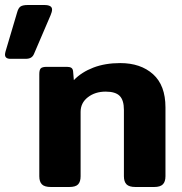

<svg xmlns="http://www.w3.org/2000/svg" viewBox="-20 -747 727 767"><path d="M0 -529Q0 -533 2 -541L48 -696Q53 -715 62 -721Q71 -727 91 -727H157Q188 -727 188 -709Q188 -700 182 -686L116 -532Q112 -522 104 -517Q96 -512 82 -512H22Q0 -512 0 -529ZM137 -43V-451Q137 -468 143 -474Q149 -480 167 -480H247Q259 -480 265 -476Q271 -472 272 -462L275 -427Q306 -459 353 -477Q400 -495 460 -495Q542 -495 591.5 -450.5Q641 -406 641 -318V-43Q641 -21 630.5 -10.5Q620 0 596 0H521Q496 0 485.5 -10.5Q475 -21 475 -43V-308Q475 -347 458 -364Q441 -381 402 -381Q360 -381 331 -358.5Q302 -336 302 -300V-43Q302 -21 292 -10.5Q282 0 257 0H183Q158 0 147.5 -10.5Q137 -21 137 -43Z"/></svg>

Font: Mitr Medium
Style: Regular
Weight: 500
Designer: Thanarat Vachiruckul
Foundry: Cadson Demak
Version: Version 1.002